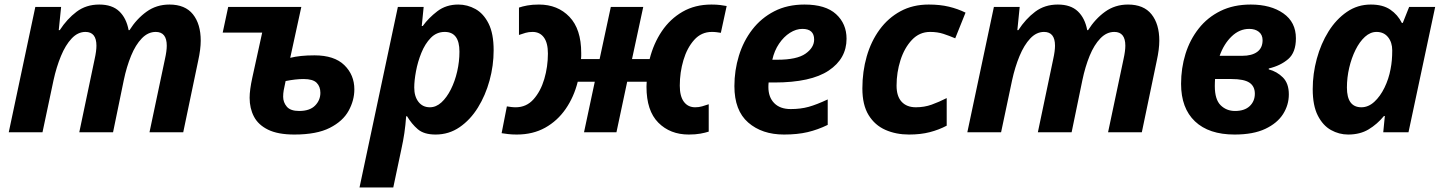

<svg xmlns="http://www.w3.org/2000/svg" viewBox="-20 -576 6286 836"><path d="M18.1 0 133.8 -545.9H246.1L235.8 -444.8H240.2Q272 -493.7 313.5 -524.9Q355 -556.2 412.1 -556.2Q468.3 -556.2 499.3 -526.6Q530.3 -497.1 540 -444.8H543.9Q574.7 -493.7 617.9 -524.9Q661.1 -556.2 717.8 -556.2Q786.1 -556.2 820.1 -513.7Q854 -471.2 854 -398.9Q854 -361.8 842.8 -311L777.8 0H630.9L698.2 -318.8Q706.1 -354 706.1 -377Q706.1 -437 658.2 -437Q624.5 -437 597.4 -408.9Q570.3 -380.9 550.8 -333.3Q531.2 -285.6 519 -227.1L472.2 0H325.2L392.1 -318.8Q399.9 -354 399.9 -377Q399.9 -437 352.1 -437Q318.8 -437 292 -408.4Q265.1 -379.9 245.4 -332Q225.6 -284.2 212.9 -226.1L165 0Z M1261.7 9.8Q1190.4 9.8 1147.5 -11.2Q1104.5 -32.2 1085.7 -68.4Q1066.9 -104.5 1066.9 -149.9Q1066.9 -184.6 1078.6 -237.8L1121.6 -434.1H949.7L973.6 -545.9H1292L1243.7 -324.2Q1265.1 -329.6 1291 -332.3Q1316.9 -335 1349.6 -335Q1435.5 -335 1479.2 -292.5Q1522.9 -250 1522.9 -187Q1522.9 -139.2 1498 -93.8Q1473.1 -48.3 1416 -19.3Q1358.9 9.8 1261.7 9.8ZM1282.7 -92.8Q1328.6 -92.8 1351.8 -116.2Q1375 -139.6 1375 -171.9Q1375 -199.2 1358.6 -215.6Q1342.3 -231.9 1301.8 -231.9Q1267.6 -231.9 1223.6 -223.1Q1217.8 -196.8 1215.3 -182.9Q1212.9 -168.9 1212.9 -154.8Q1212.9 -130.4 1228.8 -111.6Q1244.6 -92.8 1282.7 -92.8Z M1545.4 240.2 1712.4 -545.9H1824.7L1816.4 -462.9H1820.8Q1846.2 -498 1884.3 -527.1Q1922.4 -556.2 1975.6 -556.2Q2015.1 -556.2 2050.3 -536.6Q2085.4 -517.1 2107.4 -473.4Q2129.4 -429.7 2129.4 -356.9Q2129.4 -290.5 2111.6 -225.6Q2093.8 -160.6 2060.8 -107.4Q2027.8 -54.2 1981.2 -22.2Q1934.6 9.8 1876.5 9.8Q1826.2 9.8 1799.3 -13.2Q1772.5 -36.1 1752.4 -69.8H1748.5Q1745.6 -30.3 1740.7 3.2Q1735.8 36.6 1727.5 74.2L1692.4 240.2ZM1851.6 -108.9Q1878.9 -108.9 1902.1 -130.1Q1925.3 -151.4 1943.1 -186.8Q1960.9 -222.2 1970.7 -265.1Q1980.5 -308.1 1980.5 -351.1Q1980.5 -437 1916.5 -437Q1880.9 -437 1855.7 -411.1Q1830.6 -385.3 1814.7 -345.9Q1798.8 -306.6 1791.3 -265.9Q1783.7 -225.1 1783.7 -194.8Q1783.7 -156.2 1802 -132.6Q1820.3 -108.9 1851.6 -108.9Z M2230 9.8Q2209 9.8 2192.4 7.8Q2175.8 5.9 2164.1 3.9L2187 -112.8Q2196.8 -111.3 2205.8 -110.1Q2214.8 -108.9 2225.6 -108.9Q2272 -108.9 2303 -143.6Q2334 -178.2 2349.9 -231.9Q2365.7 -285.6 2365.7 -342.8Q2365.7 -389.2 2348.1 -413.1Q2330.6 -437 2298.8 -437Q2282.2 -437 2268.6 -433.1Q2254.9 -429.2 2239.7 -423.8V-543Q2254.9 -548.3 2276.1 -552.2Q2297.4 -556.2 2326.7 -556.2Q2408.2 -556.2 2459.5 -502.7Q2510.7 -449.2 2510.7 -345.2Q2510.7 -338.4 2510.7 -331.8Q2510.7 -325.2 2509.8 -318.8H2590.8L2639.6 -545.9H2780.8L2731.9 -318.8H2808.6Q2825.7 -386.7 2861.8 -440.2Q2897.9 -493.7 2952.1 -524.9Q3006.3 -556.2 3077.6 -556.2Q3099.1 -556.2 3115.5 -554.2Q3131.8 -552.2 3144 -549.8L3118.7 -433.1Q3109.4 -434.6 3100.1 -435.8Q3090.8 -437 3079.6 -437Q3033.7 -437 3002.7 -402.3Q2971.7 -367.7 2955.8 -314.2Q2939.9 -260.7 2939.9 -203.1Q2939.9 -156.7 2957.8 -132.8Q2975.6 -108.9 3006.8 -108.9Q3023.4 -108.9 3037.1 -113Q3050.8 -117.2 3065.9 -122.1V-2.9Q3050.8 2 3029.5 5.9Q3008.3 9.8 2979 9.8Q2897.9 9.8 2846.4 -42Q2794.9 -93.8 2794.9 -198.2Q2794.9 -205.1 2795.4 -211.7Q2795.9 -218.3 2795.9 -220.2H2710.9L2664.1 0H2522.9L2569.8 -220.2H2495.6Q2479 -153.8 2443.1 -101.8Q2407.2 -49.8 2353.8 -20Q2300.3 9.8 2230 9.8Z M3393.6 9.8Q3297.9 9.8 3237.8 -42.5Q3177.7 -94.7 3177.7 -201.2Q3177.7 -269.5 3197.3 -333.3Q3216.8 -397 3255.6 -447.3Q3294.4 -497.6 3351.3 -526.9Q3408.2 -556.2 3482.9 -556.2Q3574.7 -556.2 3620.4 -514.4Q3666 -472.7 3666 -407.2Q3666 -320.8 3588.4 -268.8Q3510.7 -216.8 3351.6 -216.8H3326.7Q3326.2 -210.9 3325.9 -206.5Q3325.7 -202.1 3325.7 -196.8Q3325.7 -152.8 3351.1 -127Q3376.5 -101.1 3422.9 -101.1Q3465.8 -101.1 3501 -110.8Q3536.1 -120.6 3584 -143.1V-32.2Q3541 -11.2 3496.6 -0.7Q3452.1 9.8 3393.6 9.8ZM3342.8 -315.9H3364.7Q3449.7 -315.9 3487.3 -342.3Q3524.9 -368.7 3524.9 -403.8Q3524.9 -450.2 3473.6 -450.2Q3446.3 -450.2 3419.4 -433.1Q3392.6 -416 3372.1 -385.7Q3351.6 -355.5 3342.8 -315.9Z M3938 9.8Q3881.3 9.8 3835.2 -10.5Q3789.1 -30.8 3762 -75Q3734.9 -119.1 3734.9 -190.9Q3734.9 -264.6 3753.9 -330.6Q3772.9 -396.5 3810.1 -447.3Q3847.2 -498 3900.9 -527.1Q3954.6 -556.2 4023.9 -556.2Q4072.8 -556.2 4111.6 -546.9Q4150.4 -537.6 4184.1 -521L4139.2 -409.2Q4112.8 -420.4 4087.4 -428.7Q4062 -437 4029.8 -437Q3983.4 -437 3950.7 -402.3Q3918 -367.7 3900.9 -314.2Q3883.8 -260.7 3883.8 -203.1Q3883.8 -156.7 3906 -132.8Q3928.2 -108.9 3967.8 -108.9Q4004.9 -108.9 4036.6 -120.4Q4068.4 -131.8 4102.1 -148.9V-28.8Q4067.9 -10.7 4028.3 -0.5Q3988.8 9.8 3938 9.8Z M4191.9 0 4307.6 -545.9H4419.9L4409.7 -444.8H4414.1Q4445.8 -493.7 4487.3 -524.9Q4528.8 -556.2 4585.9 -556.2Q4642.1 -556.2 4673.1 -526.6Q4704.1 -497.1 4713.9 -444.8H4717.8Q4748.5 -493.7 4791.7 -524.9Q4835 -556.2 4891.6 -556.2Q4960 -556.2 4993.9 -513.7Q5027.8 -471.2 5027.8 -398.9Q5027.8 -361.8 5016.6 -311L4951.7 0H4804.7L4872.1 -318.8Q4879.9 -354 4879.9 -377Q4879.9 -437 4832 -437Q4798.3 -437 4771.2 -408.9Q4744.1 -380.9 4724.6 -333.3Q4705.1 -285.6 4692.9 -227.1L4646 0H4499L4565.9 -318.8Q4573.7 -354 4573.7 -377Q4573.7 -437 4525.9 -437Q4492.7 -437 4465.8 -408.4Q4439 -379.9 4419.2 -332Q4399.4 -284.2 4386.7 -226.1L4338.9 0Z M5355.5 9.8Q5243.7 9.8 5183.1 -47.6Q5122.6 -105 5122.6 -210.9Q5122.6 -279.3 5141.8 -341.3Q5161.1 -403.3 5199.5 -451.9Q5237.8 -500.5 5294.4 -528.3Q5351.1 -556.2 5425.8 -556.2Q5513.2 -556.2 5567.9 -517.8Q5622.6 -479.5 5622.6 -409.2Q5622.6 -347.7 5589.1 -318.8Q5555.7 -290 5504.4 -277.8V-273.9Q5540 -264.6 5565.9 -238.8Q5591.8 -212.9 5591.8 -165Q5591.8 -119.1 5566.7 -79.3Q5541.5 -39.6 5489.3 -14.9Q5437 9.8 5355.5 9.8ZM5290.5 -333H5388.7Q5430.7 -333 5454.1 -350.1Q5477.5 -367.2 5477.5 -400.9Q5477.5 -424.3 5461.4 -437.3Q5445.3 -450.2 5419.4 -450.2Q5377 -450.2 5343 -417.7Q5309.1 -385.3 5290.5 -333ZM5357.4 -92.8Q5398.9 -92.8 5421.4 -114Q5443.8 -135.3 5443.8 -168Q5443.8 -200.2 5420.2 -216.1Q5396.5 -231.9 5341.8 -231.9H5270.5Q5270 -224.6 5269.8 -216.6Q5269.5 -208.5 5269.5 -201.2Q5269.5 -142.6 5294.9 -117.7Q5320.3 -92.8 5357.4 -92.8Z M5850.1 9.8Q5810.5 9.8 5775.4 -9.8Q5740.2 -29.3 5718 -72.8Q5695.8 -116.2 5695.8 -188Q5695.8 -254.9 5713.6 -320.3Q5731.4 -385.7 5764.6 -439Q5797.9 -492.2 5844.5 -524.2Q5891.1 -556.2 5948.7 -556.2Q6001 -556.2 6033.4 -534.2Q6065.9 -512.2 6084 -476.1H6087.9L6115.7 -545.9H6229L6112.8 0H6002.9L6009.8 -70.8H6005.9Q5976.6 -35.2 5939.2 -12.7Q5901.9 9.8 5850.1 9.8ZM5907.7 -108.9Q5938 -108.9 5963.9 -132.6Q5989.7 -156.2 6008.3 -194.3Q6026.9 -232.4 6034.7 -274.9Q6038.6 -294.4 6040.3 -314.2Q6042 -334 6042 -356.9Q6042 -391.6 6023.7 -414.3Q6005.4 -437 5973.6 -437Q5946.8 -437 5923.3 -415.8Q5899.9 -394.5 5882.3 -359.1Q5864.7 -323.7 5854.7 -281Q5844.7 -238.3 5844.7 -194.8Q5844.7 -108.9 5907.7 -108.9Z"/></svg>

Font: Open Sans
Style: Bold Italic
Weight: 700
Italic angle: -12°
Designer: Monotype Design Team
Foundry: Monotype Imaging Inc.
Version: Version 3.003; ttfautohint (v1.8.4)